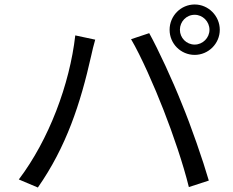

<svg xmlns="http://www.w3.org/2000/svg" viewBox="-20 -830 1040 857"><path d="M737 -697C737 -635 787 -585 849 -585C910 -585 961 -635 961 -697C961 -759 910 -810 849 -810C787 -810 737 -759 737 -697ZM783 -697C783 -734 812 -764 849 -764C885 -764 915 -734 915 -697C915 -661 885 -631 849 -631C812 -631 783 -661 783 -697ZM710 -339C752 -232 798 -97 823 5L912 -24C886 -114 833 -267 792 -366C750 -472 686 -610 646 -682L565 -655C609 -581 670 -442 710 -339ZM64 -29 149 7C276 -175 339 -367 387 -581C391 -602 399 -631 405 -653L316 -672C291 -453 198 -206 64 -29Z"/></svg>

Font: DAIFUKU Sans JP
Style: Regular
Weight: 400
Designer: Original font ‘Source Han Sans JP’ : Ryoko NISHIZUKA  (kana, bopomofo & ideographs); Paul D. Hunt (Latin, Greek & Cyrill
Foundry: Daifuku
Version: Version 1.001